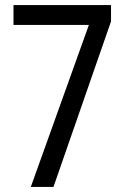

<svg xmlns="http://www.w3.org/2000/svg" viewBox="-20 -734 494 754"><path d="M101 0 329 -636H33V-714H416V-650L190 0Z"/></svg>

Font: Noto Sans Display Condensed
Style: Regular
Weight: 400
Width: 3
Designer: Monotype Design Team
Foundry: Monotype Imaging Inc.
Version: Version 2.003